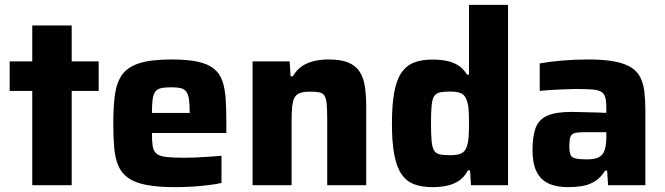

<svg xmlns="http://www.w3.org/2000/svg" viewBox="-20 -763 2741 791"><path d="M112.9 0V-388.3H19.8V-510H112.9V-658H275.4V-510H386.5V-388.3H275.4V0Z M701.6 8Q630 8 582.9 -1.2Q535.9 -10.4 508.3 -29.9Q480.7 -49.4 467.5 -80.2Q454.3 -110.9 450.5 -154.2Q446.7 -197.4 446.7 -254Q446.7 -323.3 453.6 -373.3Q460.4 -423.3 483.3 -455.4Q506.3 -487.4 554.7 -502.7Q603.2 -518 686.4 -518Q753.2 -518 795.3 -508.7Q837.4 -499.3 861.5 -479.7Q885.5 -460 896.3 -429Q907 -397.9 909.8 -354.3Q912.5 -310.6 912.5 -254V-215H605.9Q605.9 -180.6 609.2 -160.3Q612.5 -139.9 625.2 -129.7Q637.9 -119.5 665 -116.3Q692.2 -113.1 739.6 -113.1Q759.4 -113.1 785.1 -114.1Q810.8 -115.1 839.3 -117.2Q867.8 -119.3 892.5 -121.3V-9.2Q871.4 -4.3 839.5 -0.4Q807.5 3.6 771.6 5.8Q735.6 8 701.6 8ZM761.5 -282.3V-297.7Q761.5 -334 758.3 -355.2Q755 -376.5 746.5 -386.8Q738.1 -397.1 723.1 -400.2Q708.2 -403.4 685.3 -403.4Q658.8 -403.4 643.2 -399.7Q627.7 -396 619.7 -385.1Q611.7 -374.2 608.8 -353.2Q605.9 -332.3 605.9 -297.7H778.7Z M1020.5 0V-510H1173.2L1177.2 -448.5H1186.1Q1201.2 -474.3 1223 -489.5Q1244.8 -504.6 1273 -511.3Q1301.2 -518 1333.7 -518Q1384.9 -518 1415.6 -505Q1446.3 -492 1462.2 -466.8Q1478.2 -441.6 1483.5 -404.6Q1488.8 -367.6 1488.8 -319V0H1328.1V-269.6Q1328.1 -310.8 1325.9 -334.3Q1323.8 -357.8 1316.8 -368.7Q1309.9 -379.6 1295.6 -382.5Q1281.3 -385.4 1257.4 -385.4Q1231.9 -385.4 1216.3 -379.9Q1200.7 -374.5 1193.4 -361Q1186.2 -347.6 1183.8 -324.4Q1181.3 -301.1 1181.3 -265.6V0Z M1762.3 8Q1717.8 8 1685.9 -4.1Q1654.1 -16.1 1634 -45.7Q1613.8 -75.3 1604.3 -126Q1594.7 -176.7 1594.7 -253.6Q1594.7 -330.4 1604 -381.7Q1613.3 -432.9 1633.3 -462.7Q1653.4 -492.4 1684.9 -505Q1716.4 -517.6 1761.3 -517.6Q1791.4 -517.6 1817.8 -512.7Q1844.2 -507.9 1866.1 -494.7Q1888.1 -481.6 1903.9 -455.6H1912.2V-743H2073V0H1920.4L1916.4 -61H1907.6Q1892.6 -32.3 1869.4 -17.4Q1846.1 -2.6 1818.5 2.7Q1791 8 1762.3 8ZM1834.4 -123.6Q1865.2 -123.6 1880.8 -131.3Q1896.5 -139 1903 -158.8Q1909 -176.6 1910.6 -200.1Q1912.2 -223.6 1912.2 -255Q1912.2 -286.5 1910.8 -309.2Q1909.4 -331.9 1903.4 -347.9Q1896.9 -370 1881 -377.9Q1865.2 -385.8 1834.4 -385.8Q1807.1 -385.8 1791.3 -382.1Q1775.4 -378.4 1767.9 -365.8Q1760.5 -353.1 1758.1 -326.8Q1755.6 -300.6 1755.6 -255Q1755.6 -209.4 1758.1 -182.9Q1760.5 -156.4 1767.9 -143.7Q1775.4 -131 1791.3 -127.3Q1807.1 -123.6 1834.4 -123.6Z M2320.8 8Q2272.5 8 2239.8 -7.2Q2207 -22.3 2190.4 -56.2Q2173.8 -90 2173.8 -145Q2173.8 -203.2 2187.3 -237.5Q2200.9 -271.9 2236 -286.9Q2271.2 -302 2335.4 -302Q2344.5 -302 2360.8 -301.5Q2377.2 -301 2398.1 -300.5Q2419.1 -300 2439.8 -299.5Q2460.6 -299 2478 -298V-316.7Q2478 -345.8 2473.6 -361.8Q2469.3 -377.9 2456.4 -385.3Q2443.6 -392.6 2418.7 -394.5Q2393.8 -396.3 2352.7 -396.3Q2330.4 -396.3 2302.7 -395Q2274.9 -393.7 2248.5 -392.2Q2222.1 -390.6 2203.6 -388.6V-501.7Q2245 -509.3 2296.7 -513.6Q2348.3 -518 2404.6 -518Q2468.6 -518 2511.4 -509.8Q2554.2 -501.7 2580 -485.3Q2605.8 -469 2618.2 -443.8Q2630.6 -418.7 2634.7 -384.9Q2638.8 -351.2 2638.8 -308.2V0H2485.2L2481.2 -60H2472.9Q2454.2 -29.8 2429 -15Q2403.8 -0.1 2376 3.9Q2348.1 8 2320.8 8ZM2396.9 -106.4Q2415.1 -106.4 2428.4 -108.9Q2441.6 -111.5 2451.4 -118Q2461.2 -124.5 2466.6 -134.4Q2472.4 -145.4 2475.2 -161.3Q2478 -177.3 2478 -199.3V-218.4H2385.3Q2359.7 -218.4 2346.8 -214.5Q2333.9 -210.7 2329.7 -198.2Q2325.5 -185.6 2325.5 -160.1Q2325.5 -138.2 2330 -126.3Q2334.6 -114.5 2350.1 -110.4Q2365.6 -106.4 2396.9 -106.4Z"/></svg>

Font: Saira Thin
Style: Regular
Weight: 100
Designer: Hector Gatti with collaboration of the Omnibus-Type team
Foundry: Omnibus-Type
Version: Version 1.101